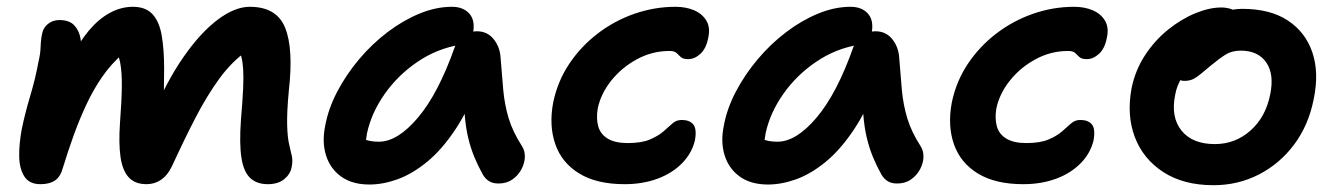

<svg xmlns="http://www.w3.org/2000/svg" viewBox="-20 -533 3934 565"><path d="M99 9Q66 9 51.5 -14Q37 -37 36.5 -73.5Q36 -110 44 -153Q54 -201 69 -251Q84 -301 93 -350Q99 -375 99.5 -395Q100 -415 104 -434Q107 -451 121 -462.5Q135 -474 155 -474Q184 -474 198.5 -458.5Q213 -443 217 -419.5Q221 -396 216 -370L189 -361Q213 -409 241.5 -443Q270 -477 303 -495Q336 -513 371 -513Q409 -513 429 -491Q449 -469 456 -428Q463 -387 463 -330Q462 -278 462 -244Q462 -210 462 -189L430 -197Q471 -295 520.5 -366Q570 -437 620.5 -475Q671 -513 715 -513Q794 -513 819 -451.5Q844 -390 830 -267Q824 -203 825 -165.5Q826 -128 831 -107.5Q836 -87 839 -73Q842 -59 838 -40Q834 -20 816 -5.5Q798 9 768 9Q736 9 716.5 -9Q697 -27 690.5 -68.5Q684 -110 689 -180Q694 -238 695.5 -273.5Q697 -309 695.5 -330.5Q694 -352 690 -366.5Q686 -381 678 -396L709 -385Q662 -352 625 -301Q588 -250 554.5 -185Q521 -120 485 -42Q473 -17 454 -4Q435 9 411 9Q377 9 358.5 -11.5Q340 -32 334.5 -72Q329 -112 333 -170Q338 -235 338.5 -278Q339 -321 333.5 -349.5Q328 -378 313 -397L342 -375Q308 -346 281.5 -308Q255 -270 234 -225Q213 -180 196 -132.5Q179 -85 165 -39Q158 -13 142 -2Q126 9 99 9Z M1067 10Q1017 10 984.5 -13Q952 -36 939.5 -75.5Q927 -115 937 -163Q946 -213 972.5 -263.5Q999 -314 1037 -359Q1075 -404 1120.5 -438.5Q1166 -473 1214.5 -493Q1263 -513 1310 -513Q1343 -513 1361 -493Q1379 -473 1372 -436Q1369 -421 1358.5 -412.5Q1348 -404 1333 -401Q1266 -390 1208.5 -351Q1151 -312 1112 -256.5Q1073 -201 1060 -141Q1056 -120 1056 -102.5Q1056 -85 1062 -58L1017 -149Q1037 -130 1053 -123Q1069 -116 1095 -116Q1150 -116 1210 -187Q1270 -258 1318 -394Q1326 -416 1344 -428.5Q1362 -441 1383 -441Q1414 -441 1432.5 -418Q1451 -395 1453 -364Q1457 -311 1461 -267.5Q1465 -224 1477 -184.5Q1489 -145 1516 -103Q1525 -89 1524.5 -71Q1524 -53 1514.5 -35Q1505 -17 1488 -5Q1471 7 1447 7Q1430 7 1419 0Q1408 -7 1401 -19Q1387 -44 1376 -70.5Q1365 -97 1357.5 -128.5Q1350 -160 1347 -201.5Q1344 -243 1345 -298L1393 -301Q1360 -212 1320 -152Q1280 -92 1236.5 -56.5Q1193 -21 1150 -5.5Q1107 10 1067 10Z M1818 9Q1736 9 1684.5 -22.5Q1633 -54 1614 -109Q1595 -164 1608 -232Q1621 -294 1655 -345Q1689 -396 1738.5 -434Q1788 -472 1847 -492.5Q1906 -513 1968 -513Q1998 -513 2022 -503Q2046 -493 2058.5 -472.5Q2071 -452 2064 -421Q2058 -390 2041 -374.5Q2024 -359 2005 -359Q1990 -359 1983.5 -365Q1977 -371 1971 -377Q1965 -383 1950 -383Q1899 -383 1854 -358.5Q1809 -334 1778.5 -295.5Q1748 -257 1739 -214Q1734 -184 1740.5 -161Q1747 -138 1768.5 -125Q1790 -112 1827 -112Q1868 -112 1892.5 -122.5Q1917 -133 1932 -146Q1947 -159 1958.5 -169.5Q1970 -180 1986 -180Q2009 -180 2020 -167Q2031 -154 2025 -120Q2016 -82 1987 -52.5Q1958 -23 1914.5 -7Q1871 9 1818 9Z M2240 10Q2190 10 2157.5 -13Q2125 -36 2112.5 -75.5Q2100 -115 2110 -163Q2119 -213 2145.5 -263.5Q2172 -314 2210 -359Q2248 -404 2293.5 -438.5Q2339 -473 2387.5 -493Q2436 -513 2483 -513Q2516 -513 2534 -493Q2552 -473 2545 -436Q2542 -421 2531.5 -412.5Q2521 -404 2506 -401Q2439 -390 2381.5 -351Q2324 -312 2285 -256.5Q2246 -201 2233 -141Q2229 -120 2229 -102.5Q2229 -85 2235 -58L2190 -149Q2210 -130 2226 -123Q2242 -116 2268 -116Q2323 -116 2383 -187Q2443 -258 2491 -394Q2499 -416 2517 -428.5Q2535 -441 2556 -441Q2587 -441 2605.5 -418Q2624 -395 2626 -364Q2630 -311 2634 -267.5Q2638 -224 2650 -184.5Q2662 -145 2689 -103Q2698 -89 2697.5 -71Q2697 -53 2687.5 -35Q2678 -17 2661 -5Q2644 7 2620 7Q2603 7 2592 0Q2581 -7 2574 -19Q2560 -44 2549 -70.5Q2538 -97 2530.5 -128.5Q2523 -160 2520 -201.5Q2517 -243 2518 -298L2566 -301Q2533 -212 2493 -152Q2453 -92 2409.5 -56.5Q2366 -21 2323 -5.5Q2280 10 2240 10Z M2991 9Q2909 9 2857.5 -22.5Q2806 -54 2787 -109Q2768 -164 2781 -232Q2794 -294 2828 -345Q2862 -396 2911.5 -434Q2961 -472 3020 -492.5Q3079 -513 3141 -513Q3171 -513 3195 -503Q3219 -493 3231.5 -472.5Q3244 -452 3237 -421Q3231 -390 3214 -374.5Q3197 -359 3178 -359Q3163 -359 3156.5 -365Q3150 -371 3144 -377Q3138 -383 3123 -383Q3072 -383 3027 -358.5Q2982 -334 2951.5 -295.5Q2921 -257 2912 -214Q2907 -184 2913.5 -161Q2920 -138 2941.5 -125Q2963 -112 3000 -112Q3041 -112 3065.5 -122.5Q3090 -133 3105 -146Q3120 -159 3131.5 -169.5Q3143 -180 3159 -180Q3182 -180 3193 -167Q3204 -154 3198 -120Q3189 -82 3160 -52.5Q3131 -23 3087.5 -7Q3044 9 2991 9Z M3551 12Q3463 12 3403.5 -26.5Q3344 -65 3319.5 -129.5Q3295 -194 3310 -274Q3321 -327 3349.5 -370.5Q3378 -414 3417 -445.5Q3456 -477 3497.5 -494Q3539 -511 3574 -511Q3589 -511 3602.5 -506.5Q3616 -502 3624 -492Q3632 -482 3629 -465Q3622 -435 3605 -411.5Q3588 -388 3546 -373Q3518 -362 3495.5 -344.5Q3473 -327 3458 -304.5Q3443 -282 3438 -253Q3425 -188 3457 -148.5Q3489 -109 3555 -109Q3615 -109 3660 -149Q3705 -189 3718 -256Q3730 -315 3706 -349.5Q3682 -384 3631 -384Q3605 -384 3586 -372Q3567 -360 3543 -340Q3525 -325 3513 -315Q3501 -305 3490.5 -300Q3480 -295 3465 -295Q3449 -295 3436.5 -310Q3424 -325 3430 -358Q3436 -385 3456.5 -411.5Q3477 -438 3507 -459.5Q3537 -481 3570.5 -494Q3604 -507 3635 -507Q3718 -507 3770 -472.5Q3822 -438 3842 -378.5Q3862 -319 3846 -242Q3831 -165 3788.5 -108Q3746 -51 3684.5 -19.5Q3623 12 3551 12Z"/></svg>

Font: Shantell Sans Light SemiBold
Style: Italic
Weight: 600
Italic angle: -11°
Version: Version 1.011;[c5ecc13dd]